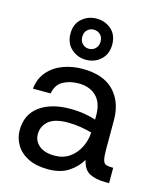

<svg xmlns="http://www.w3.org/2000/svg" viewBox="-115 -847 786 942"><g transform="rotate(15 277.5 -376.0)"><path d="M218 12Q158 12 117 -8.5Q76 -29 55.5 -63.5Q35 -98 35 -137Q35 -218 93.5 -260.5Q152 -303 247 -303Q289 -303 323 -297Q357 -291 379 -283V-305Q379 -369 345.5 -401.5Q312 -434 256 -434Q210 -434 176.5 -415Q143 -396 135 -351H45Q51 -404 81.5 -439Q112 -474 158 -491Q204 -508 256 -508Q362 -508 415.5 -452.5Q469 -397 469 -305V-156Q469 -120 473.5 -103Q478 -86 489 -82Q500 -78 519 -78H526V0H507Q458 0 427 -16Q396 -32 385 -80Q362 -41 321.5 -14.5Q281 12 218 12ZM232 -61Q276 -61 307.5 -83Q339 -105 357 -141Q375 -177 377 -217Q354 -224 321 -229.5Q288 -235 255 -235Q187 -235 156.5 -208.5Q126 -182 126 -142Q126 -107 153.5 -84Q181 -61 232 -61ZM259 -555Q216 -555 184.5 -583.5Q153 -612 153 -660Q153 -709 184.5 -736.5Q216 -764 259 -764Q303 -764 334 -736.5Q365 -709 365 -660Q365 -612 334 -583.5Q303 -555 259 -555ZM259 -611Q279 -611 292.5 -624.5Q306 -638 306 -660Q306 -682 292.5 -695Q279 -708 259 -708Q240 -708 226.5 -695Q213 -682 213 -660Q213 -638 226.5 -624.5Q240 -611 259 -611Z"/></g></svg>

Font: Host Grotesk Light
Style: Regular
Weight: 400
Version: Version 1.003